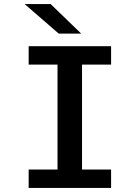

<svg xmlns="http://www.w3.org/2000/svg" viewBox="-20 -928 690 948"><path d="M121.5 0V-91H264V-609H121.5V-700H528.5V-609H385V-91H528.5V0ZM270 -762 101.5 -908H230L381 -762Z"/></svg>

Font: Trispace Medium
Style: Regular
Weight: 500
Designer: Tyler Finck
Foundry: Etcetera Type Company
Version: Version 1.210; ttfautohint (v1.8.3)